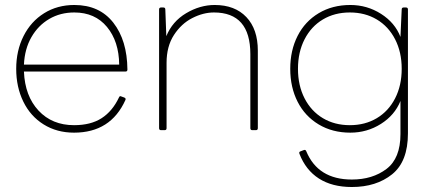

<svg xmlns="http://www.w3.org/2000/svg" viewBox="-20 -522 1744 770"><path d="M45 -246Q45 -319 74.5 -377.5Q104 -436 157 -469Q210 -502 278 -502Q379 -502 434.5 -431Q490 -360 491 -243Q491 -235 483 -235H76Q80 -137 134.5 -78.5Q189 -20 277 -20Q344 -20 387.5 -48Q431 -76 457 -131Q460 -139 467 -135L478 -131Q486 -128 483 -121Q424 10 277 10Q208 10 155 -23Q102 -56 73.5 -114.5Q45 -173 45 -246ZM458 -263Q457 -356 409 -414Q361 -472 278 -472Q222 -472 177.5 -446Q133 -420 106 -373Q79 -326 76 -263Z M626 0Q618 0 618 -8V-484Q618 -492 626 -492H635Q643 -492 643 -484L647 -377Q671 -436 726.5 -469Q782 -502 841 -502Q922 -502 968 -453.5Q1014 -405 1014 -319V-8Q1014 0 1006 0H992Q984 0 984 -8V-305Q984 -472 838 -472Q795 -472 751 -449.5Q707 -427 677.5 -381.5Q648 -336 648 -270V-8Q648 0 640 0Z M1181 95Q1178 87 1185 85L1198 80Q1205 77 1208 84Q1255 198 1391 198Q1474 198 1530 155.5Q1586 113 1586 16V-117Q1563 -60 1507.5 -25Q1452 10 1385 10Q1313 10 1258 -23Q1203 -56 1173.5 -114Q1144 -172 1144 -246Q1144 -320 1173.5 -378Q1203 -436 1258 -469Q1313 -502 1385 -502Q1452 -502 1508 -466.5Q1564 -431 1586 -374L1591 -484Q1591 -492 1599 -492H1608Q1616 -492 1616 -484V13Q1616 126 1552.5 177Q1489 228 1391 228Q1312 228 1259 194Q1206 160 1181 95ZM1591 -246Q1591 -313 1564.5 -364.5Q1538 -416 1491 -444Q1444 -472 1383 -472Q1322 -472 1275 -444Q1228 -416 1201.5 -364.5Q1175 -313 1175 -246Q1175 -179 1201.5 -127.5Q1228 -76 1275 -48Q1322 -20 1383 -20Q1444 -20 1491 -48Q1538 -76 1564.5 -127.5Q1591 -179 1591 -246Z"/></svg>

Font: LINE Seed Sans KR Thin
Style: Regular
Weight: 250
Designer: LINE BX Design & Sandoll Inc & Dalton Maag Ltd
Foundry: Sandoll Inc.
Version: Version 1.000